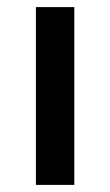

<svg xmlns="http://www.w3.org/2000/svg" viewBox="-20 -520 309 540"><path d="M189 -500V0H81V-500Z"/></svg>

Font: Kantumruy Pro Medium
Style: Regular
Weight: 500
Designer: Sovichet Tep
Foundry: Sovichet Tep
Version: Version 1.002